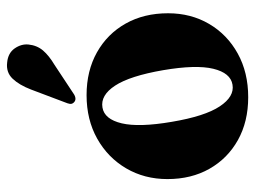

<svg xmlns="http://www.w3.org/2000/svg" viewBox="-110 -612 731 550"><g transform="rotate(-90 255.0 -336.5)"><path d="M258 -453.5Q327.5 -453.5 380.5 -423.8Q433.5 -394 463 -341.5Q492.5 -289 492.5 -220Q492.5 -154.5 462 -102.5Q431.5 -50.5 377.2 -20.5Q323 9.5 252 9.5Q182 9.5 129.2 -20Q76.5 -49.5 47 -101.5Q17.5 -153.5 17.5 -222Q17.5 -287.5 48.2 -340Q79 -392.5 133.2 -423Q187.5 -453.5 258 -453.5ZM288 -35.5Q321.5 -41 333.5 -90.5Q345.5 -140 329.5 -234Q313 -329.5 285.2 -371.8Q257.5 -414 222.5 -408Q189 -402.5 177.2 -352.8Q165.5 -303 181.5 -209.5Q197.5 -114.5 225.8 -72Q254 -29.5 288 -35.5ZM274 -612.5Q287 -646.5 305.2 -665.5Q323.5 -684.5 351.5 -681Q378.5 -678.5 391.8 -659.5Q405 -640.5 403 -620Q400.5 -595.5 385.8 -578.2Q371 -561 345 -545.5L259.5 -489Q245 -481 236.5 -490.5Q232 -495.5 233 -501.5Q234 -507.5 237 -514.5Z"/></g></svg>

Font: Fraunces 144pt Soft
Style: Bold
Weight: 700
Version: Version 1.000;[0bf87f6ff]